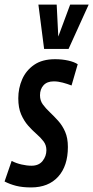

<svg xmlns="http://www.w3.org/2000/svg" viewBox="-45 -810 408 840"><path d="M-25 -16 6 -106Q25 -96 48.5 -90.5Q72 -85 93 -85Q125 -85 141.5 -106Q158 -127 158 -153Q158 -175 145.5 -191.5Q133 -208 114.5 -224Q96 -240 78 -260.5Q60 -281 47.5 -309.5Q35 -338 35 -380Q35 -424 52 -463Q69 -502 104.5 -526.5Q140 -551 196 -551Q227 -551 253.5 -545Q280 -539 295 -529L268 -436Q250 -443 229.5 -448.5Q209 -454 190 -454Q161 -454 145.5 -437Q130 -420 130 -393Q130 -370 142.5 -353Q155 -336 173 -319Q191 -302 209.5 -281.5Q228 -261 240 -233.5Q252 -206 252 -167Q252 -84 209.5 -37Q167 10 91 10Q53 10 25.5 3Q-2 -4 -25 -16ZM343 -790 255 -596H148L123 -790H203L210 -650L262 -790Z"/></svg>

Font: Georama Extra Condensed SemiBold
Style: Italic
Weight: 600
Width: 2
Italic angle: -9°
Designer: Jean-Baptiste Levee
Foundry: Production Type
Version: Version 1.000